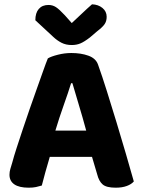

<svg xmlns="http://www.w3.org/2000/svg" viewBox="-20 -861 660 891"><path d="M407 -133H211Q200 -97 190.5 -62Q181 -27 174 0Q161 4 147 7Q133 10 113 10Q69 10 46.5 -5.5Q24 -21 24 -50Q24 -64 28 -77Q32 -90 37 -107Q44 -134 57 -174Q70 -214 85.5 -260.5Q101 -307 118 -356Q135 -405 151 -449.5Q167 -494 180 -531Q193 -568 202 -590Q217 -599 248.5 -607Q280 -615 311 -615Q356 -615 390.5 -602.5Q425 -590 435 -561Q454 -508 476 -438Q498 -368 520.5 -294Q543 -220 564 -148Q585 -76 601 -19Q590 -6 568.5 2Q547 10 517 10Q474 10 456.5 -5Q439 -20 431 -52ZM310 -475Q296 -430 275.5 -372.5Q255 -315 237 -255H380Q363 -318 345.5 -375.5Q328 -433 316 -475ZM313 -754Q336 -775 360 -798Q384 -821 407 -841Q436 -840 455.5 -824Q475 -808 475 -783Q475 -763 465.5 -749Q456 -735 431 -716L397 -687Q371 -667 353 -659.5Q335 -652 313 -652Q286 -652 265.5 -662.5Q245 -673 227 -690L144 -767Q144 -801 160 -819.5Q176 -838 205 -838Q224 -838 239.5 -828Q255 -818 281 -790Z"/></svg>

Font: Baloo 2 Latin
Style: Bold
Weight: 400
Designer: Sarang Kulkarni and Ek Type
Foundry: Ek Type
Version: Version 1.001